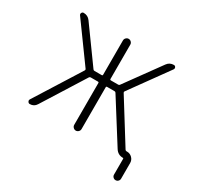

<svg xmlns="http://www.w3.org/2000/svg" viewBox="-183 -972 1367 1327"><g transform="rotate(30 500.0 -308.0)"><path d="M452.1 -50.8V-384.8Q452.1 -391.6 444.3 -391.6H387.7Q379.9 -391.6 376 -385.7L165 -49.8Q147.5 -21.5 114.3 -21.5Q103.5 -21.5 98.6 -31.2Q95.7 -35.2 95.7 -40Q95.7 -44.9 98.6 -49.8L327.1 -413.1Q331.1 -418.9 327.1 -424.8L108.4 -726.6Q102.5 -735.4 107.4 -744.6Q112.3 -753.9 122.1 -753.9Q156.2 -753.9 175.8 -726.6L376 -449.2Q379.9 -443.4 387.7 -443.4H445.3Q452.1 -443.4 452.1 -451.2V-724.6Q452.1 -736.3 460.9 -745.1Q469.7 -753.9 481.4 -753.9Q493.2 -753.9 502 -745.1Q510.7 -736.3 510.7 -724.6V-451.2Q510.7 -443.4 518.6 -443.4H577.1Q584 -443.4 587.9 -449.2L789.1 -726.6Q808.6 -753.9 841.8 -753.9Q852.5 -753.9 856.9 -744.6Q861.3 -735.4 855.5 -726.6L637.7 -424.8Q633.8 -418.9 637.7 -413.1L845.7 -79.1Q849.6 -73.2 856.4 -73.2H861.3Q884.8 -73.2 901.9 -56.2Q918.9 -39.1 918.9 -15.6V109.4Q918.9 121.1 910.6 129.4Q902.3 137.7 890.6 137.7Q878.9 137.7 870.6 129.4Q862.3 121.1 862.3 109.4V-16.6Q862.3 -21.5 857.4 -21.5Q817.4 -21.5 795.9 -55.7L587.9 -385.7Q584 -391.6 577.1 -391.6H518.6Q510.7 -391.6 510.7 -384.8V-50.8Q510.7 -39.1 502 -30.3Q493.2 -21.5 481.4 -21.5Q469.7 -21.5 460.9 -30.3Q452.1 -39.1 452.1 -50.8Z"/></g></svg>

Font: Rounded-X Mgen+ 1m light
Style: Regular
Weight: 200
Designer: [Source Han Sans]
Ryoko NISHIZUKA  (kana & ideographs); Paul D. Hunt (Latin, Greek & Cyrillic); Wenlong ZHANG  (bopomofo
Version: Version 1.059.20150602